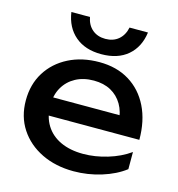

<svg xmlns="http://www.w3.org/2000/svg" viewBox="-117 -901 945 1017"><g transform="rotate(15 355.0 -392.0)"><path d="M378 14Q279 14 202 -23.5Q125 -61 81 -128Q37 -195 37 -284Q37 -372 78.5 -438.5Q120 -505 193.5 -542.5Q267 -580 362 -580Q457 -580 526.5 -537.5Q596 -495 634 -418Q672 -341 672 -237H139V-336H607L542 -299Q539 -355 515.5 -395Q492 -435 452.5 -456.5Q413 -478 359 -478Q302 -478 259.5 -455Q217 -432 193 -390.5Q169 -349 169 -292Q169 -229 197.5 -183Q226 -137 278.5 -112.5Q331 -88 403 -88Q468 -88 536 -108.5Q604 -129 656 -166V-72Q604 -32 529.5 -9Q455 14 378 14ZM149 -798H251Q259 -755 287.5 -731Q316 -707 359 -707Q402 -707 430.5 -731Q459 -755 468 -798H569Q558 -716 503.5 -669.5Q449 -623 359 -623Q270 -623 215.5 -669.5Q161 -716 149 -798Z"/></g></svg>

Font: Unbounded
Style: Regular
Weight: 400
Designer: Luke Prowse, Jean-Baptiste Morizot, Fátima Lázaro, Florian Runge
Foundry: NaN
Version: Version 1.701;gftools[0.9.28.dev5+ged2979d]